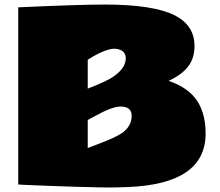

<svg xmlns="http://www.w3.org/2000/svg" viewBox="-20 -812 964 843"><path d="M60.1 -779.8Q325.2 -792 440.9 -792Q656.2 -792 750 -743.2Q834 -699.2 834 -609.9Q834 -556.2 805.9 -519.8Q777.8 -483.4 720.2 -457Q792.5 -432.6 831.5 -387.7Q882.8 -328.6 882.8 -225.6Q882.8 -3.4 539.1 9.3Q489.7 11.2 462.4 11.2Q435.1 11.2 415 10.7Q395 10.3 369.4 9.5Q343.8 8.8 313.7 8.1Q283.7 7.3 252.9 6.1Q222.2 4.9 192.4 3.9Q162.6 2.9 136.7 1.7Q110.8 0.5 90.8 -0.2Q70.8 -1 60.1 -2ZM365.2 -422.9Q448.2 -455.1 475.6 -474.1Q532.2 -512.2 532.2 -556.2Q532.2 -586.9 500 -595.7Q491.2 -598.1 481.4 -598.1Q471.7 -598.1 458.7 -594.7Q445.8 -591.3 433.1 -585.9Q413.6 -578.6 389.9 -564.7Q366.2 -550.8 365.2 -549.8ZM558.1 -303.2Q558.1 -344.2 509.8 -344.2Q509.3 -344.2 508.8 -344.2Q472.2 -344.2 396 -301.8L365.2 -285.2V-162.1Q372.1 -164.6 378.2 -167Q384.3 -169.4 406.2 -177.7Q484.4 -207 512.7 -226.1Q558.1 -256.3 558.1 -302.2Q558.1 -302.7 558.1 -303.2Z"/></svg>

Font: Fz Rammetto One
Style: Regular
Weight: 400
Designer: Vernon Adams
Foundry: Vernon Adams
Version: Vit hóa bi c Thuy @ FontZin.Com